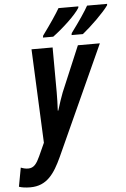

<svg xmlns="http://www.w3.org/2000/svg" viewBox="-140 -812 722 1097"><g transform="rotate(-5 220.5 -263.0)"><path d="M301 -617 299 -606H364C413 -645 489 -719 516 -758L517 -766H402C385 -735 350 -683 301 -617ZM137 -617 135 -606H194C251 -648 327 -718 351 -758L352 -766H238C221 -736 186 -684 137 -617ZM-11 240C84 240 128 175 171 82L456 -545H330L220 -284C211 -261 197 -220 186 -183H183C185 -218 186 -254 186 -288L185 -545H64L88 -7L54 68C35 109 19 132 -14 132C-27 132 -41 129 -56 123L-76 231C-59 237 -38 240 -11 240Z"/></g></svg>

Font: Noto Sans ExtraCondensed
Style: Bold Italic
Weight: 700
Width: 2
Italic angle: -12°
Designer: Monotype Design Team
Foundry: Monotype Imaging Inc.
Version: Version 2.013